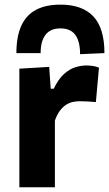

<svg xmlns="http://www.w3.org/2000/svg" viewBox="-20 -788 460 808"><path d="M61.5 0Q61.5 -53.5 61.5 -103.8Q61.5 -154 61.5 -216V-266Q61.5 -323.5 61.5 -381.5Q61.5 -439.5 61.5 -499L187 -506.5L193.5 -414.5H206Q225.5 -455 249 -476.2Q272.5 -497.5 297 -505Q321.5 -512.5 344 -512.5Q355.5 -512.5 369.8 -510.5Q384 -508.5 396.5 -503.5L383.5 -358.5Q364 -360 348.5 -361Q333 -362 315.5 -362Q301.5 -362 286.8 -359Q272 -356 258 -347Q244 -338 232 -322Q220 -306 211 -280.5V-208Q211 -152 211 -102.8Q211 -53.5 211 0ZM317 -560Q317 -613.5 297 -641Q277 -668.5 234.5 -668.5Q192 -668.5 171.5 -641.5Q151 -614.5 151 -564.5H49Q49 -634 69.5 -679.2Q90 -724.5 131.2 -746.5Q172.5 -768.5 234.5 -768.5Q326.5 -768.5 373 -718.8Q419.5 -669 419.5 -564.5Z"/></svg>

Font: Commissioner Thin
Style: Bold
Weight: 700
Version: Version 1.001;gftools[0.9.23]